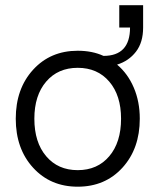

<svg xmlns="http://www.w3.org/2000/svg" viewBox="-20 -703 592 731"><path d="M475.1 -598.1H434.1V-683.1H524.9V-598.1Q524.9 -541.5 497.6 -506.1Q470.2 -470.7 425.8 -457Q466.8 -422.4 489.5 -369.1Q512.2 -315.9 512.2 -251Q512.2 -137.2 446.3 -64.7Q380.4 7.8 275.9 7.8Q171.9 7.8 106 -64.5Q40 -136.7 40 -251Q40 -365.2 106 -437.5Q171.9 -509.8 275.9 -509.8Q331.5 -509.8 374 -490.2Q475.1 -490.2 475.1 -598.1ZM110.8 -251Q110.8 -161.1 155.8 -108.2Q200.7 -55.2 275.9 -55.2Q351.1 -55.2 396 -108.2Q440.9 -161.1 440.9 -251Q440.9 -339.8 396 -392.3Q351.1 -444.8 275.9 -444.8Q200.7 -444.8 155.8 -392.3Q110.8 -339.8 110.8 -251Z"/></svg>

Font: LT Superior
Style: Regular
Weight: 400
Designer: Daniel Lyons
Foundry: LyonsType
Version: Version 1.000